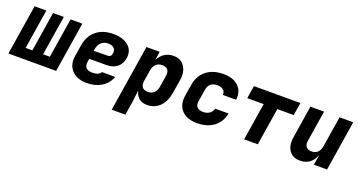

<svg xmlns="http://www.w3.org/2000/svg" viewBox="-49 -1180 3693 1980"><g transform="rotate(20 1797.0 -190.0)"><path d="M-6 0 81 -550H210L141 -115H215L284 -550H402L333 -115H407L476 -550H605L518 0Z M855 10Q783 10 733 -18Q683 -46 660.5 -96Q638 -146 649 -210L670 -340Q688 -445 760 -502.5Q832 -560 946 -560Q1017 -560 1067.5 -536.5Q1118 -513 1142 -471Q1166 -429 1157 -373Q1147 -307 1101.5 -270.5Q1056 -234 985 -234H797L792 -210Q782 -158 803.5 -134Q825 -110 874 -110Q906 -110 931.5 -120Q957 -130 965 -150H1112Q1084 -74 1016.5 -32Q949 10 855 10ZM811 -327 964 -329Q981 -329 992 -338Q1003 -347 1007 -371Q1013 -406 991 -427.5Q969 -449 928 -449Q879 -449 850 -420Q821 -391 813 -340Z M1193 180 1309 -550H1454L1439 -455Q1465 -506 1507.5 -533Q1550 -560 1607 -560Q1659 -560 1695 -532.5Q1731 -505 1746.5 -456.5Q1762 -408 1751 -345L1728 -205Q1712 -102 1656.5 -46Q1601 10 1516 10Q1462 10 1427.5 -19Q1393 -48 1383 -100L1367 30L1343 180ZM1479 -120Q1520 -120 1546 -143.5Q1572 -167 1579 -210L1600 -340Q1607 -384 1588 -407Q1569 -430 1528 -430Q1485 -430 1459 -405.5Q1433 -381 1425 -335L1406 -215Q1399 -169 1417.5 -144.5Q1436 -120 1479 -120Z M2063 10Q1991 10 1940.5 -17.5Q1890 -45 1867.5 -95Q1845 -145 1855 -210L1876 -340Q1893 -445 1965.5 -502.5Q2038 -560 2154 -560Q2261 -560 2318 -504.5Q2375 -449 2364 -355H2218Q2221 -390 2197.5 -410Q2174 -430 2133 -430Q2040 -430 2026 -340L2005 -210Q1998 -167 2018.5 -143.5Q2039 -120 2084 -120Q2125 -120 2154.5 -139.5Q2184 -159 2193 -195H2339Q2320 -98 2248 -44Q2176 10 2063 10Z M2581 0 2646 -410H2466L2488 -550H2998L2976 -410H2796L2731 0Z M3196 10Q3116 10 3076.5 -46Q3037 -102 3052 -195L3108 -550H3258L3204 -210Q3197 -167 3216.5 -143.5Q3236 -120 3276 -120Q3316 -120 3341.5 -143.5Q3367 -167 3374 -210L3428 -550H3578L3491 0H3346L3363 -105H3359Q3341 -51 3298 -20.5Q3255 10 3196 10Z"/></g></svg>

Font: JetBrains Mono ExtraBold
Style: Italic
Weight: 800
Italic angle: -9°
Monospace: yes
Designer: Philipp Nurullin, Konstantin Bulenkov
Foundry: JetBrains
Version: Version 2.305; ttfautohint (v1.8.4.7-5d5b)